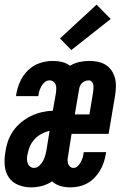

<svg xmlns="http://www.w3.org/2000/svg" viewBox="-30 -801 550 829"><path d="M104 8Q75 8 49 -2.5Q23 -13 8 -35Q-7 -57 -9.5 -86Q-12 -115 -7 -143Q-4 -167 4 -190.5Q12 -214 26.5 -235Q41 -256 61 -272.5Q81 -289 103.5 -300Q126 -311 150 -316.5Q174 -322 198 -323L212 -402Q213 -411 213 -420Q213 -429 210 -436.5Q207 -444 200 -449Q193 -454 184 -454Q173 -454 164 -447Q155 -440 149.5 -430Q144 -420 140.5 -410Q137 -400 136 -389Q136 -389 135.5 -388Q135 -387 135 -386H39Q39 -388 39.5 -390Q40 -392 40 -393Q45 -422 57 -449Q69 -476 91 -497.5Q113 -519 141.5 -528.5Q170 -538 198 -538Q218 -538 237.5 -533.5Q257 -529 272 -517Q272 -517 272 -517Q272 -517 272 -517Q292 -529 313.5 -533.5Q335 -538 356 -538Q375 -538 393.5 -534Q412 -530 427 -520.5Q442 -511 452 -496Q462 -481 466.5 -463.5Q471 -446 470.5 -427Q470 -408 467 -389L439 -223H279L264 -128Q262 -119 262 -110.5Q262 -102 264 -94.5Q266 -87 272.5 -81.5Q279 -76 287 -76Q298 -76 306 -84Q314 -92 319 -101.5Q324 -111 327 -120.5Q330 -130 331 -141Q332 -141 332 -142Q332 -143 332 -144H428Q428 -142 428 -140Q428 -138 427 -137Q424 -118 418 -100Q412 -82 402 -65Q392 -48 378 -33.5Q364 -19 346.5 -9.5Q329 0 310.5 4Q292 8 274 8Q251 8 230.5 2Q210 -4 195 -18Q174 -4 150.5 2Q127 8 104 8ZM293 -307H356L372 -402Q373 -410 373.5 -418.5Q374 -427 373 -434.5Q372 -442 366.5 -448Q361 -454 353 -454Q346 -454 339 -451.5Q332 -449 326 -444Q320 -439 316.5 -432Q313 -425 312 -418ZM117 -76Q129 -76 139.5 -85.5Q150 -95 156 -106.5Q162 -118 165.5 -130.5Q169 -143 171 -155L184 -236Q166 -232 148.5 -222.5Q131 -213 118 -198.5Q105 -184 98 -166.5Q91 -149 88 -131Q86 -122 86.5 -112.5Q87 -103 90 -95Q93 -87 100.5 -81.5Q108 -76 117 -76ZM278 -585 229 -635 387 -781 448 -719Z"/></svg>

Font: Iosevka Curly Slab SmBdObl
Style: Regular
Weight: 600
Italic angle: -9°
Monospace: yes
Designer: Belleve Invis
Foundry: Belleve Invis
Version: Version 11.0.0; ttfautohint (v1.8.3)